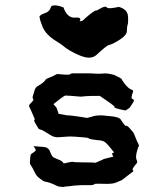

<svg xmlns="http://www.w3.org/2000/svg" viewBox="-20 -702 640 731"><path d="M414.1 -417C395.5 -421.9 379.9 -423.8 371.1 -421.9C361.3 -420.9 350.6 -420.9 336.9 -421.9C331.1 -422.9 320.3 -422.9 305.7 -422.9H294.9H263.7C252.9 -422.9 248 -421.9 246.1 -418.9C244.1 -417 229.5 -417 202.1 -419.9C198.2 -420.9 193.4 -418.9 188.5 -416C184.6 -413.1 174.8 -409.2 160.2 -403.3C157.2 -402.3 154.3 -400.4 151.4 -395.5C148.4 -390.6 139.6 -383.8 125 -375C119.1 -372.1 115.2 -367.2 112.3 -360.4C110.4 -353.5 108.4 -345.7 105.5 -337.9C103.5 -332 103.5 -328.1 106.4 -325.2C109.4 -323.2 105.5 -316.4 93.8 -305.7C91.8 -303.7 90.8 -301.8 90.8 -298.8C90.8 -296.9 90.8 -295.9 91.8 -294.9C93.8 -291 99.6 -279.3 108.4 -257.8C112.3 -250 113.3 -245.1 110.4 -244.1C108.4 -243.2 113.3 -233.4 125 -214.8C127 -210.9 130.9 -209 136.7 -208C142.6 -206.1 154.3 -199.2 170.9 -188.5C180.7 -181.6 191.4 -178.7 204.1 -179.7C215.8 -180.7 225.6 -180.7 231.4 -181.6C241.2 -182.6 252 -182.6 265.6 -181.6C279.3 -180.7 292 -179.7 302.7 -178.7C311.5 -177.7 317.4 -176.8 318.4 -174.8C319.3 -172.9 334 -169.9 365.2 -167C370.1 -166 376 -164.1 381.8 -159.2C387.7 -154.3 398.4 -142.6 414.1 -122.1C413.1 -121.1 411.1 -120.1 408.2 -119.1C405.3 -118.2 407.2 -114.3 411.1 -105.5C387.7 -99.6 376 -96.7 375 -96.7C375 -95.7 366.2 -91.8 349.6 -85C344.7 -82 339.8 -82 335 -83C330.1 -84 313.5 -83 285.2 -84C267.6 -84 258.8 -85 257.8 -85.9C256.8 -86.9 246.1 -85 224.6 -80.1C222.7 -79.1 220.7 -81.1 218.8 -85C215.8 -88.9 206.1 -93.8 188.5 -100.6C182.6 -102.5 178.7 -106.4 175.8 -112.3C172.9 -118.2 170.9 -124 168.9 -128.9C167 -132.8 163.1 -136.7 158.2 -139.6C153.3 -142.6 136.7 -143.6 107.4 -145.5C115.2 -135.7 118.2 -129.9 114.3 -127C111.3 -124 105.5 -120.1 99.6 -116.2C97.7 -115.2 96.7 -112.3 95.7 -107.4C94.7 -101.6 94.7 -93.8 93.8 -83C93.8 -80.1 94.7 -76.2 97.7 -72.3C100.6 -68.4 105.5 -59.6 112.3 -45.9C115.2 -39.1 120.1 -31.2 128.9 -24.4C136.7 -18.6 141.6 -15.6 142.6 -14.6C146.5 -11.7 151.4 -9.8 159.2 -8.8C166 -7.8 179.7 -2.9 197.3 5.9C204.1 8.8 211.9 9.8 219.7 9.8C221.7 9.8 222.7 9.8 225.6 8.8C237.3 7.8 246.1 6.8 252.9 5.9C263.7 3.9 276.4 3.9 291 2.9H321.3C332 2.9 337.9 2 338.9 -1C339.8 -2.9 355.5 -2.9 387.7 -2C403.3 -2 414.1 -3.9 418.9 -5.9C423.8 -7.8 431.6 -10.7 442.4 -15.6C443.4 -15.6 450.2 -20.5 461.9 -30.3C473.6 -39.1 480.5 -43.9 482.4 -45.9C488.3 -48.8 489.3 -51.8 485.4 -54.7C482.4 -57.6 488.3 -66.4 501 -81.1C502.9 -84 502.9 -87.9 500 -93.8C497.1 -99.6 497.1 -111.3 502 -127.9C504.9 -138.7 506.8 -144.5 508.8 -145.5C509.8 -146.5 509.8 -146.5 508.8 -147.5C508.8 -150.4 505.9 -156.2 501 -166C493.2 -185.5 489.3 -195.3 488.3 -196.3C489.3 -196.3 483.4 -202.1 472.7 -214.8C467.8 -220.7 462.9 -223.6 460 -222.7C457 -221.7 450.2 -230.5 439.5 -247.1C436.5 -251 431.6 -253.9 422.9 -255.9C414.1 -258.8 399.4 -259.8 379.9 -261.7C364.3 -263.7 350.6 -262.7 339.8 -260.7C330.1 -257.8 322.3 -255.9 315.4 -253.9C310.5 -252.9 307.6 -252.9 305.7 -253.9C303.7 -254.9 288.1 -256.8 260.7 -260.7C247.1 -262.7 241.2 -262.7 240.2 -262.7C239.3 -261.7 226.6 -264.6 203.1 -268.6L196.3 -289.1C197.3 -290 192.4 -294.9 183.6 -305.7C194.3 -314.5 201.2 -319.3 202.1 -320.3C204.1 -321.3 209 -326.2 220.7 -334C225.6 -337.9 230.5 -338.9 235.4 -337.9C239.3 -337.9 255.9 -336.9 287.1 -334C290 -334 296.9 -335 308.6 -335.9C320.3 -336.9 335.9 -336.9 356.4 -336.9H359.4C361.3 -336.9 375 -326.2 402.3 -307.6C411.1 -300.8 417 -296.9 416 -293.9C415 -291 428.7 -287.1 458 -281.2C469.7 -289.1 474.6 -292 474.6 -293L488.3 -314.5C491.2 -320.3 490.2 -323.2 484.4 -325.2C479.5 -326.2 479.5 -335 486.3 -351.6C488.3 -355.5 486.3 -359.4 479.5 -361.3C473.6 -363.3 464.8 -370.1 454.1 -383.8C446.3 -394.5 442.4 -401.4 442.4 -402.3C441.4 -403.3 432.6 -408.2 414.1 -417ZM348.6 -494.1C340.8 -486.3 330.1 -482.4 318.4 -482.4C308.6 -482.4 297.9 -485.4 285.2 -490.2C256.8 -502 234.4 -514.6 216.8 -530.3C215.8 -531.2 206.1 -538.1 185.5 -550.8C165 -564.5 150.4 -581.1 142.6 -598.6C135.7 -615.2 131.8 -627.9 130.9 -635.7C129.9 -639.6 130.9 -641.6 132.8 -642.6C137.7 -646.5 142.6 -649.4 146.5 -650.4C161.1 -654.3 169.9 -662.1 172.9 -672.9C173.8 -678.7 179.7 -681.6 187.5 -681.6C195.3 -681.6 207 -679.7 221.7 -673.8C230.5 -647.5 246.1 -633.8 264.6 -634.8C284.2 -636.7 290 -631.8 283.2 -621.1C290 -621.1 294.9 -623 298.8 -627L304.7 -632.8C327.1 -652.3 340.8 -662.1 345.7 -662.1C349.6 -662.1 352.5 -664.1 357.4 -667C373 -676.8 382.8 -678.7 386.7 -673.8C389.6 -668.9 405.3 -669.9 432.6 -675.8C453.1 -669.9 463.9 -659.2 466.8 -644.5C467.8 -638.7 467.8 -632.8 467.8 -627C467.8 -620.1 467.8 -613.3 465.8 -607.4C463.9 -603.5 463.9 -595.7 462.9 -582C461.9 -568.4 443.4 -552.7 408.2 -535.2C403.3 -533.2 398.4 -531.2 393.6 -530.3C388.7 -529.3 374 -517.6 348.6 -494.1Z"/></svg>

Font: Hermetico
Style: Regular
Weight: 400
Version: Version 1.0